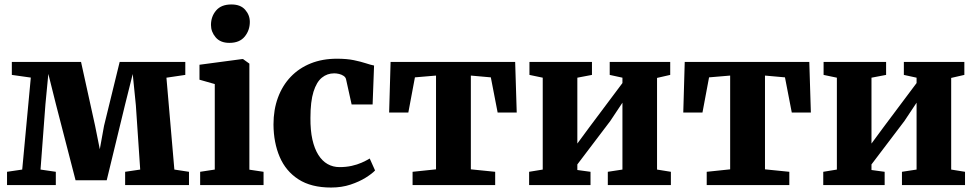

<svg xmlns="http://www.w3.org/2000/svg" viewBox="-20 -829 4376 860"><path d="M11.5 0V-59.5L79.5 -69.5L118 -481.5L33 -493.5V-551.5H343L406 -265.5L427 -160.5L446 -265.5L516 -551.5H810V-493.5L725.5 -481L761 -69.5L826.5 -59.5V0H540.5V-59.5L608 -69.5L588.5 -358L574.5 -497.5L540 -359.5L458 -21.5H318.5L230.5 -362L196.5 -498L183.5 -362L161.5 -69.5L230 -59.5V0Z M876.5 0V-59.5L942 -69.5V-452.5L873.5 -472V-539L1065 -564.5H1068.5L1097 -544V-69L1160.5 -59.5V0ZM1007 -637Q967 -637 946 -661.8Q925 -686.5 925 -717Q925 -755 948 -782Q971 -809 1016 -809H1017Q1057.5 -809 1078.2 -785.2Q1099 -761.5 1099 -731Q1099 -693 1076 -665Q1053 -637 1008 -637Z M1463 11Q1373.5 11 1316.8 -25.8Q1260 -62.5 1232.8 -126.2Q1205.5 -190 1205 -271.5Q1205 -337.5 1225 -391.8Q1245 -446 1282.2 -485Q1319.5 -524 1371.8 -545Q1424 -566 1489 -566Q1533.5 -566 1564.8 -559.5Q1596 -553 1618 -545.8Q1640 -538.5 1655.5 -535.5L1649 -361H1555L1530 -474Q1528 -483 1519.2 -489Q1510.5 -495 1498.8 -497.8Q1487 -500.5 1477 -500.5Q1445.5 -500.5 1421.8 -481.2Q1398 -462 1384.2 -418.2Q1370.5 -374.5 1370.5 -301Q1370 -245.5 1379.2 -204.2Q1388.5 -163 1405.8 -135.5Q1423 -108 1447.2 -94.2Q1471.5 -80.5 1500.5 -80.5Q1530 -80.5 1555 -86Q1580 -91.5 1600.2 -100.5Q1620.5 -109.5 1636 -119L1660 -65.5Q1647 -51.5 1618.5 -33.5Q1590 -15.5 1550.2 -2.2Q1510.5 11 1463 11Z M1828 0V-59.5L1933 -70.5V-490.5L1838.5 -482.5L1809 -325H1723L1729.5 -551.5H2287.5L2294.5 -325H2209L2178.5 -482.5L2089 -490.5V-70.5L2198 -59.5V0Z M2350 0V-59.5L2411 -69.5V-481L2351.5 -493.5V-551.5H2631.5V-493.5L2566 -481V-186L2620.5 -260L2768 -457V-481L2711 -493.5V-551.5H2982V-493.5L2923 -480V-69.5L2985 -59.5V0H2702.5V-59.5L2768 -69.5V-369L2713.5 -287L2566 -92.5V-67.5L2625 -59.5V0Z M3145.5 0V-59.5L3250.5 -70.5V-490.5L3156 -482.5L3126.5 -325H3040.5L3047 -551.5H3605L3612 -325H3526.5L3496 -482.5L3406.5 -490.5V-70.5L3515.5 -59.5V0Z M3667.5 0V-59.5L3728.5 -69.5V-481L3669 -493.5V-551.5H3949V-493.5L3883.5 -481V-186L3938 -260L4085.5 -457V-481L4028.5 -493.5V-551.5H4299.5V-493.5L4240.5 -480V-69.5L4302.5 -59.5V0H4020V-59.5L4085.5 -69.5V-369L4031 -287L3883.5 -92.5V-67.5L3942.5 -59.5V0Z"/></svg>

Font: Merriweather 28pt ExtraBold
Style: Regular
Weight: 800
Version: Version 2.100